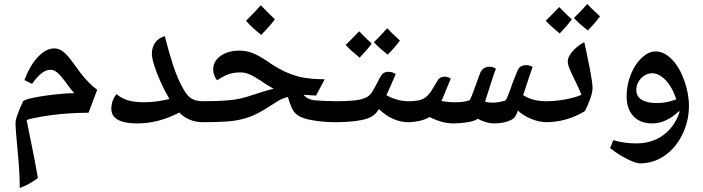

<svg xmlns="http://www.w3.org/2000/svg" viewBox="-20 -747 3487 952"><path d="M78 185Q78 143 75 95.5Q72 48 67 -4Q62 -54 59.5 -87.5Q57 -121 57 -137Q57 -152 67 -180Q77 -208 95 -246Q107 -254 136.5 -260.5Q166 -267 204.5 -272.5Q243 -278 281.5 -281.5Q320 -285 348 -285L328 -309Q301 -348 277.5 -374.5Q254 -401 230 -401Q187 -401 139 -331L101 -350Q128 -422 168 -464.5Q208 -507 249 -507Q273 -507 295 -489.5Q317 -472 345 -432Q377 -386 405 -354.5Q433 -323 462 -302L419 -188Q359 -188 299 -183Q239 -178 189.5 -169.5Q140 -161 112 -152Q118 -123 123.5 -94.5Q129 -66 135 -38Q144 7 152.5 50.5Q161 94 168 136Q146 152 123.5 164.5Q101 177 78 185Z M662 -135Q532 -135 532 -208Q532 -228 539 -247.5Q546 -267 558 -280Q583 -259 615 -249.5Q647 -240 694 -240Q753 -240 820 -256Q794 -301 774.5 -345Q755 -389 744 -425Q733 -461 733 -480Q733 -512 749 -535Q765 -558 797 -568Q818 -485 839.5 -420Q861 -355 888 -308Q907 -272 929.5 -258.5Q952 -245 988 -245Q996 -245 996 -237V-149Q996 -141 988 -141Q916 -141 869 -189Q765 -135 662 -135Z M979 -141Q971 -141 971 -149V-237Q971 -245 979 -245Q1059 -245 1116 -250Q1173 -255 1223 -273Q1301 -299 1337 -307Q1322 -315 1306.5 -324.5Q1291 -334 1276 -345Q1241 -368 1218 -378Q1195 -388 1172 -388Q1142 -388 1116.5 -380Q1091 -372 1057 -349Q1048 -358 1042.5 -373Q1037 -388 1037 -402Q1037 -444 1074 -470Q1111 -496 1168 -496Q1200 -496 1230.5 -484.5Q1261 -473 1300 -447Q1347 -414 1385 -395.5Q1423 -377 1469 -365Q1493 -360 1523 -357Q1553 -354 1590 -354L1547 -273Q1535 -274 1517 -275Q1499 -276 1485 -277Q1503 -255 1536 -250Q1578 -246 1648 -245Q1656 -245 1656 -237V-149Q1656 -141 1648 -141Q1587 -141 1532.5 -150Q1478 -159 1454 -177Q1435 -191 1425 -216Q1415 -241 1407 -266Q1379 -259 1355.5 -244.5Q1332 -230 1293 -205Q1244 -175 1200 -161.5Q1156 -148 1104 -144.5Q1052 -141 979 -141ZM1275 -574Q1226 -613 1200 -644Q1223 -667 1241.5 -686.5Q1260 -706 1273 -721Q1286 -708 1303 -690.5Q1320 -673 1343 -652Q1320 -619 1275 -574Z M1639 -141Q1631 -141 1631 -149V-237Q1631 -245 1639 -245Q1692 -245 1733 -248.5Q1774 -252 1798 -265Q1815 -274 1827 -294Q1839 -314 1859 -353Q1871 -378 1881.5 -384.5Q1892 -391 1907 -391Q1927 -391 1942 -379Q1929 -350 1916 -319.5Q1903 -289 1896 -275Q1949 -245 2008 -245Q2016 -245 2016 -237V-149Q2016 -141 2008 -141Q1926 -141 1859 -206L1848 -191Q1826 -162 1772 -151.5Q1718 -141 1639 -141ZM1902 -476Q1881 -493 1864 -508Q1847 -523 1834 -538Q1848 -551 1864.5 -568.5Q1881 -586 1900 -607Q1908 -598 1923.5 -583Q1939 -568 1963 -546Q1938 -511 1902 -476ZM1763 -461Q1741 -479 1724 -494.5Q1707 -510 1694 -524Q1710 -539 1726.5 -556.5Q1743 -574 1761 -592Q1778 -573 1823 -531Q1811 -514 1796 -497Q1781 -480 1763 -461Z M2228 -135Q2172 -135 2110 -167Q2092 -155 2061.5 -148Q2031 -141 1999 -141Q1991 -141 1991 -149V-237Q1991 -245 1999 -245Q2039 -245 2060.5 -250.5Q2082 -256 2097 -270Q2110 -282 2119 -296.5Q2128 -311 2148 -345Q2160 -367 2186 -367Q2200 -367 2215 -357Q2201 -324 2190 -296.5Q2179 -269 2169 -246Q2181 -244 2198 -242Q2215 -240 2235 -240Q2256 -240 2270.5 -241.5Q2285 -243 2309 -250Q2317 -264 2330 -301Q2343 -338 2361 -385Q2374 -416 2407 -416Q2426 -416 2439 -406Q2432 -390 2420 -352.5Q2408 -315 2385 -243Q2395 -240 2403 -239Q2411 -238 2421 -238Q2454 -238 2487 -249Q2494 -258 2512 -308Q2518 -327 2527 -350Q2536 -373 2547 -399Q2558 -424 2590 -424Q2607 -424 2621 -415Q2615 -398 2604 -366.5Q2593 -335 2574 -275Q2600 -259 2628 -252Q2656 -245 2693 -245Q2702 -245 2702 -237V-149Q2702 -141 2693 -141Q2653 -141 2612.5 -158Q2572 -175 2548 -199Q2542 -182 2534.5 -169.5Q2527 -157 2507 -149Q2495 -143 2473.5 -139Q2452 -135 2429 -135Q2394 -135 2348 -158Q2335 -147 2298.5 -141Q2262 -135 2228 -135Z M2685 -141Q2677 -141 2677 -149V-237Q2677 -245 2685 -245Q2733 -245 2782.5 -254Q2832 -263 2863 -277Q2854 -300 2840.5 -328Q2827 -356 2817 -377Q2807 -398 2801 -414Q2795 -430 2795 -442Q2795 -465 2819 -492.5Q2843 -520 2877 -538Q2883 -512 2890.5 -476Q2898 -440 2906 -399Q2912 -367 2915 -345Q2918 -323 2918 -311Q2918 -290 2907 -258.5Q2896 -227 2880 -196Q2789 -141 2685 -141ZM2894 -596Q2873 -613 2856 -628Q2839 -643 2826 -658Q2840 -671 2856.5 -688.5Q2873 -706 2892 -727Q2900 -718 2915.5 -703Q2931 -688 2955 -666Q2930 -631 2894 -596ZM2755 -581Q2733 -599 2716 -614.5Q2699 -630 2686 -644Q2702 -659 2718.5 -676.5Q2735 -694 2753 -712Q2770 -693 2815 -651Q2803 -634 2788 -617Q2773 -600 2755 -581Z M3154 63Q3139 63 3112.5 52Q3086 41 3057 23.5Q3028 6 3005 -13L3021 -52Q3075 -36 3135 -36Q3212 -36 3268 -76.5Q3324 -117 3349 -190L3348 -197Q3318 -168 3284 -151.5Q3250 -135 3215 -135Q3154 -135 3120.5 -171Q3087 -207 3087 -270Q3087 -325 3107.5 -377Q3128 -429 3162 -460Q3195 -492 3231 -492Q3272 -492 3310 -454Q3348 -416 3372 -350Q3396 -284 3396 -221Q3396 -147 3363.5 -80.5Q3331 -14 3275 25Q3220 63 3154 63ZM3236 -236Q3260 -236 3282.5 -240Q3305 -244 3333 -254Q3323 -289 3303 -320.5Q3283 -352 3259 -368Q3236 -384 3215 -384Q3191 -384 3171.5 -370Q3152 -356 3142 -334Q3135 -317 3135 -301Q3135 -269 3161.5 -252.5Q3188 -236 3236 -236Z"/></svg>

Font: Noto Naskh Arabic UI Semi
Style: Bold
Weight: 700
Designer: Monotype Design Team, David Williams, Mohamad Dakak and Nizar Qandah
Foundry: Monotype Imaging Inc.
Version: Version 2.014; ttfautohint (v1.8.4.7-5d5b)